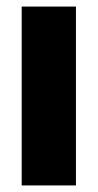

<svg xmlns="http://www.w3.org/2000/svg" viewBox="-20 -564 297 584"><path d="M46 0V-544H211V0Z"/></svg>

Font: Georama
Style: Bold
Weight: 700
Designer: Jean-Baptiste Levee
Foundry: Production Type
Version: Version 1.000